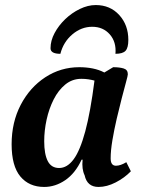

<svg xmlns="http://www.w3.org/2000/svg" viewBox="-20 -728 570 760"><path d="M155 12Q95 12 60.5 -29.5Q26 -71 26 -157Q26 -244 62 -313Q98 -382 159 -422Q220 -462 294 -462Q322 -462 347 -457Q372 -452 393 -441L428 -462Q453 -462 469.5 -457Q486 -452 486 -434Q486 -429 479 -403.5Q472 -378 462 -339.5Q452 -301 442 -258Q432 -215 425 -173.5Q418 -132 418 -101Q418 -72 439 -72Q457 -72 480 -86L498 -50Q473 -24 438 -6Q403 12 370 12Q325 12 315 -34Q303 -59 307 -96H303Q278 -42 238.5 -15Q199 12 155 12ZM155 -169Q155 -118 169 -90.5Q183 -63 214 -63Q246 -63 271.5 -97.5Q297 -132 317.5 -208Q338 -284 354 -409Q343 -412 330 -414Q317 -416 302 -416Q266 -416 238.5 -393.5Q211 -371 192.5 -334.5Q174 -298 164.5 -254.5Q155 -211 155 -169ZM359 -708Q416 -708 452 -668.5Q488 -629 488 -570Q488 -539 477 -527Q466 -515 437 -515Q441 -562 414.5 -592Q388 -622 345 -622Q302 -622 266.5 -592Q231 -562 219 -515Q180 -515 180 -537Q180 -567 196 -597Q212 -627 238 -652Q264 -677 296 -692.5Q328 -708 359 -708Z"/></svg>

Font: Petrona
Style: Bold Italic
Weight: 700
Italic angle: -9°
Designer: Ringo R. Seeber
Foundry: Ringo R. Seeber
Version: Version 2.001; ttfautohint (v1.8.3)